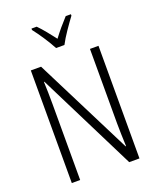

<svg xmlns="http://www.w3.org/2000/svg" viewBox="-170 -1046 933 1144"><g transform="rotate(-20 297.0 -473.5)"><path d="M270 -788H323C346 -833 391 -896 422 -938V-947H389C354 -909 327 -877 297 -837C268 -875 234 -918 205 -947H172V-938C203 -899 246 -834 270 -788ZM512 0V-714H458V-242C458 -202 460 -145 462 -96H459L148 -714H83V0H136V-480C136 -533 135 -579 133 -623H136L447 0Z"/></g></svg>

Font: Noto Sans Malayalam Condensed Light
Style: Regular
Weight: 300
Width: 3
Designer: Jelle Bosma - Monotype Design Team
Foundry: Monotype Imaging Inc.
Version: Version 2.104